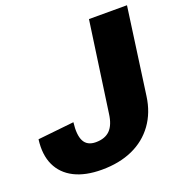

<svg xmlns="http://www.w3.org/2000/svg" viewBox="-130 -812 887 935"><g transform="rotate(-20 313.5 -344.5)"><path d="M241 11Q156 11 99 -18Q42 -47 16.5 -101.5Q-9 -156 1 -234L189 -254Q181 -189 198 -157Q215 -125 259 -125Q307 -125 333 -151.5Q359 -178 366 -234L432 -700H629L567 -252Q556 -170 513 -110.5Q470 -51 401 -20Q332 11 241 11Z"/></g></svg>

Font: Pathway Extreme 8pt Thin 12pt ExtraBold
Style: Italic
Weight: 800
Italic angle: -8°
Version: Version 1.001;gftools[0.9.26]